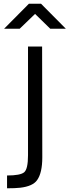

<svg xmlns="http://www.w3.org/2000/svg" viewBox="-20 -943 375 1035"><path d="M18 72V3Q90 3 110.5 -14.5Q131 -32 131 -106V-692H207L208 -95Q208 -11 180 28Q157 61 89 69Q62 72 18 72ZM2 -788 136 -923H201L335 -788H251L169 -868L86 -788Z"/></svg>

Font: Titillium Web
Style: Regular
Weight: 400
Version: Version 1.002;PS 57.000;hotconv 1.0.70;makeotf.lib2.5.55311